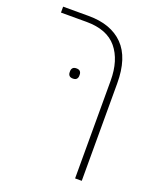

<svg xmlns="http://www.w3.org/2000/svg" viewBox="-147 -686 798 974"><g transform="rotate(20 252.0 -199.0)"><path d="M194 -272Q180 -272 174 -279Q168 -286 168 -296V-303Q168 -313 174 -320Q180 -327 194 -327Q208 -327 214 -320Q220 -313 220 -303V-296Q220 -286 214 -279Q208 -272 194 -272ZM378 -327Q378 -438 325 -502Q272 -566 161 -566H23V-598H161Q282 -598 348 -531Q414 -464 414 -326V200H378Z"/></g></svg>

Font: IBM Plex Sans Hebrew ExtraLight
Style: Regular
Weight: 200
Designer: Mike Abbink, Paul van der Laan, Pieter van Rosmalen, Yanek Iontef
Foundry: Bold Monday
Version: Version 1.2